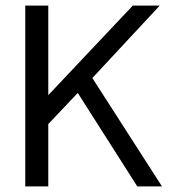

<svg xmlns="http://www.w3.org/2000/svg" viewBox="-20 -664 647 684"><path d="M70 0V-644H152V-325L453 -644H549L309 -386L557 0H469L257 -333L152 -222V0Z"/></svg>

Font: Kanit Light
Style: Regular
Weight: 300
Designer: Katatrad Team
Foundry: CadsonDemak
Version: Version 2.000; ttfautohint (v1.8.3)